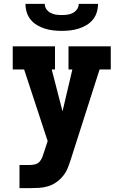

<svg xmlns="http://www.w3.org/2000/svg" viewBox="-20 -975 640 995"><path d="M81 0V-120H135Q149 -120 162.5 -123.5Q176 -127 185 -137Q194 -147 199 -160Q204 -173 208 -186L227 -244L105 -615H46V-735H265V-615H248L304 -398L355 -615H335V-735H554V-615H496L347 -149Q340 -127 331 -104.5Q322 -82 307 -63.5Q292 -45 272.5 -31Q253 -17 230 -10Q207 -3 183 -1.5Q159 0 135 0ZM300 -815Q278 -815 256 -817.5Q234 -820 213 -826.5Q192 -833 172.5 -844.5Q153 -856 139 -873Q125 -890 118.5 -911.5Q112 -933 112 -955H212Q212 -940 220.5 -927.5Q229 -915 242.5 -908Q256 -901 270.5 -899Q285 -897 300 -897Q315 -897 329.5 -899Q344 -901 357.5 -908Q371 -915 379.5 -927.5Q388 -940 388 -955H488Q488 -933 481.5 -911.5Q475 -890 461 -873Q447 -856 427.5 -844.5Q408 -833 387 -826.5Q366 -820 344 -817.5Q322 -815 300 -815Z"/></svg>

Font: Iosevka Etoile Heavy
Style: Regular
Weight: 900
Designer: Belleve Invis
Foundry: Belleve Invis
Version: Version 22.1.2; ttfautohint (v1.8.4)